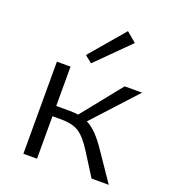

<svg xmlns="http://www.w3.org/2000/svg" viewBox="-132 -815 810 913"><g transform="rotate(20 273.0 -359.0)"><path d="M246 -514 210 -543 359 -718 409 -676ZM523 0H436L364 -114Q327 -173 294 -194Q261 -215 206 -215H160V0H91V-466H160V-267H228Q251 -267 272 -264L434 -466H522L322 -248Q348 -235 373 -209.5Q398 -184 427 -141Z"/></g></svg>

Font: Ysabeau SC
Style: Regular
Weight: 400
Designer: Christian Thalmann (Catharsis Fonts)
Version: Version 0.003